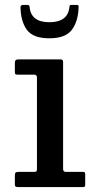

<svg xmlns="http://www.w3.org/2000/svg" viewBox="-20 -762 386 782"><path d="M119 -458H51.5Q44 -458 42.2 -460.2Q40.5 -462.5 40.5 -469.5V-507Q40.5 -520 53 -520H227.5Q237 -520 237 -509.5V-74Q237 -62 247.5 -62H315Q322.5 -62 324.8 -60.5Q327 -59 327 -51.5V-12.5Q327 -5 325.5 -2.5Q324 0 316.5 0H55.5Q47 0 43.8 -2Q40.5 -4 40.5 -12V-47Q40.5 -57 44 -59.5Q47.5 -62 56.5 -62H118.5Q127 -62 128.8 -64.8Q130.5 -67.5 130.5 -75.5V-446Q130.5 -458 119 -458ZM181 -606Q115 -606 89.8 -640.2Q64.5 -674.5 63.5 -732.5Q63.5 -742 75 -742H91.5Q100 -742 100.5 -734Q106 -671.5 181 -671.5Q253 -671.5 262 -727.5Q263.5 -734.5 263.5 -738.2Q263.5 -742 272.5 -742H290Q298 -742 299.2 -739.8Q300.5 -737.5 300 -730Q298 -673.5 272 -639.8Q246 -606 181 -606Z"/></svg>

Font: Besley* Medium
Style: Regular
Weight: 500
Designer: Owen Earl
Foundry: indestructible type*
Version: Version 3.000; ttfautohint (v1.8.3)